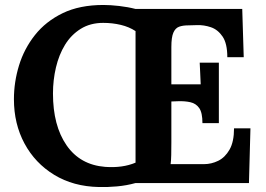

<svg xmlns="http://www.w3.org/2000/svg" viewBox="-20 -736 1068 772"><path d="M794 -241Q794 -283 781 -301.5Q768 -320 745.5 -325Q723 -330 696 -329L669 -328V-164Q669 -137 668.5 -113Q668 -89 666 -76H800Q830 -76 857.5 -89.5Q885 -103 903 -134.5Q921 -166 921 -220H987L981 0H525Q489 10 450 13.5Q411 17 378 16Q275 14 198 -33Q121 -80 78.5 -159Q36 -238 36 -337Q36 -406 56.5 -473Q77 -540 120.5 -595Q164 -650 232 -683Q300 -716 396 -716Q424 -716 459 -712Q494 -708 525 -700H954L960 -506H894Q894 -561 875 -589Q856 -617 828 -626.5Q800 -636 772 -635L736 -634Q715 -634 700 -628.5Q685 -623 677 -604.5Q669 -586 669 -547V-397H787Q786 -418 785 -441.5Q784 -465 783 -484H860V-241ZM525 -611Q499 -628 465.5 -636Q432 -644 395 -644Q343 -644 304.5 -620Q266 -596 241.5 -556Q217 -516 205 -465Q193 -414 193 -360Q193 -231 247.5 -152Q302 -73 403 -65Q473 -60 525 -82Z"/></svg>

Font: Lora
Style: Bold
Weight: 700
Designer: Olga Karpushina, Alexei Vanyashin (Cyrillic)
Foundry: Cyreal
Version: Version 3.006; ttfautohint (v1.8.4.7-5d5b);gftools[0.9.30]